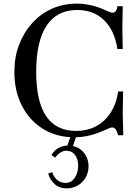

<svg xmlns="http://www.w3.org/2000/svg" viewBox="-20 -744 763 1056"><path d="M389 11Q292 11 217.5 -34.5Q143 -80 101 -161.5Q59 -243 59 -349Q59 -430 85 -498Q111 -566 157 -617Q203 -668 265.5 -696Q328 -724 403 -724Q440 -724 480.5 -715Q521 -706 559 -688Q577 -680 586 -677Q595 -674 600 -674Q610 -674 617 -683.5Q624 -693 626 -710H655L653 -593L655 -474H626Q610 -577 552.5 -633Q495 -689 404 -689Q293 -689 236 -602.5Q179 -516 179 -349Q179 -24 398 -24Q492 -24 553.5 -82Q615 -140 630 -241H657L655 -117L658 0H630L627 -9Q617 -43 597 -43Q592 -43 583.5 -40Q575 -37 560 -30Q514 -9 473 1Q432 11 389 11ZM348 292Q303 292 277.5 265.5Q252 239 245 210L268 203Q273 226 292.5 244Q312 262 341 262Q373 262 391.5 233.5Q410 205 410 167Q410 131 392.5 108Q375 85 344 85Q328 85 311.5 95.5Q295 106 284 123L263 109Q279 81 305 68Q331 55 361 57Q392 58 415.5 73Q439 88 453 113.5Q467 139 467 169Q467 206 450.5 233.5Q434 261 407 276.5Q380 292 348 292ZM377 70 347 67 370 0H402Z"/></svg>

Font: Baskervville Medium
Style: Regular
Weight: 500
Version: Version 1.100